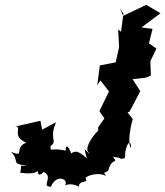

<svg xmlns="http://www.w3.org/2000/svg" viewBox="-20 -746 687 798"><path d="M276 -108C264 -143 250 -146 254 -120C179 -135 192 -109 190 -139C222 -161 182 -165 213 -238L155 -207L148 -244L43 -220C76 -221 24 -181 89 -153C35 -132 87 -89 26 -115C64 -77 22 -65 90 -58C55 -52 74 -72 64 -28C119 -21 128 -30 137 -35C137 3 179 -47 152 -34C213 -18 145 31 192 30C214 -26 268 -1 250 25C280 9 321 37 308 31C306 -1 351 20 335 -7C357 -25 405 -27 420 -14C396 -70 385 -4 430 -37C445 -96 473 -61 450 -94C516 -87 450 -80 500 -89C497 -146 528 -176 524 -130C508 -157 526 -234 532 -251L510 -278L519 -283L563 -367L531 -417L585 -423L607 -432L605 -492L630 -544L599 -566L614 -626L568 -632L647 -691L588 -726L492 -680L478 -712L493 -689L483 -614L471 -624L475 -551L461 -487L395 -474L384 -391L397 -412L433 -366L393 -284L414 -254L388 -217V-203C364 -180 325 -125 352 -109C347 -102 320 -158 341 -88C284 -140 284 -99 288 -116Z"/></svg>

Font: Asimov Aggro
Style: It
Weight: 500
Designer: Google
Version: Version 2.000980; 2014